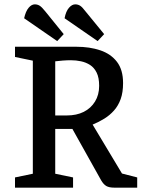

<svg xmlns="http://www.w3.org/2000/svg" viewBox="-20 -863 656 883"><path d="M243 -674 91 -779Q98 -811 111.5 -827Q125 -843 140 -843Q152 -843 162 -837Q172 -831 188 -811L273 -706ZM429 -674 277 -779Q283 -811 297 -827Q311 -843 326 -843Q338 -843 348 -837Q358 -831 373 -811L459 -706ZM49 0V-47L131 -64V-584L49 -601V-648H331Q393 -648 441.5 -631.5Q490 -615 518 -578.5Q546 -542 546 -481Q546 -438 535 -407.5Q524 -377 504.5 -355Q485 -333 460 -317.5Q435 -302 406 -290L541 -65L611 -47V0H506Q482 0 469 -7.5Q456 -15 445 -34L313 -270H234V-64L316 -47V0ZM234 -332H287Q332 -332 365 -348.5Q398 -365 417 -396Q436 -427 436 -468Q436 -506 424.5 -529Q413 -552 394.5 -564Q376 -576 353 -581Q330 -586 306 -586Q288 -586 268.5 -584.5Q249 -583 234 -581Z"/></svg>

Font: Faustina Medium
Style: Regular
Weight: 500
Designer: Alfonso Garcia
Foundry: http://www.omnibus-type.com
Version: Version 1.200